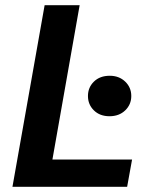

<svg xmlns="http://www.w3.org/2000/svg" viewBox="-20 -720 608 740"><path d="M28 0 152 -700H287L182 -105H489L470 0ZM402 -272Q365 -272 342 -294.5Q319 -317 319 -350Q319 -383 342 -405.5Q365 -428 403 -428Q439 -428 462.5 -405.5Q486 -383 486 -350Q486 -317 462.5 -294.5Q439 -272 402 -272Z"/></svg>

Font: DM Sans 9pt
Style: Bold Italic
Weight: 700
Italic angle: -10°
Version: Version 4.004;gftools[0.9.30]